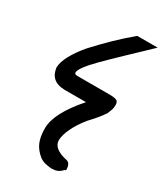

<svg xmlns="http://www.w3.org/2000/svg" viewBox="-197 -507 843 971"><g transform="rotate(30 225.0 -22.0)"><path d="M339 -94Q353 -94 364.5 -92Q376 -90 382 -85Q389 -78 389 -63Q389 -60 388 -48Q387 -36 374 -7Q361 13 342 35.5Q323 58 304 78Q269 121 249.5 162Q230 203 229 233Q229 284 315 302Q337 309 337 346Q337 347 337 349L332 348Q308 376 278 376Q274 377 269 377Q265 377 257 376Q249 375 239 373Q218 370 199 357Q166 331 152 298.5Q138 266 138 217Q138 128 252 -1H126Q44 -3 35 -79Q36 -111 58 -151.5Q80 -192 118 -237Q160 -283 207.5 -329.5Q255 -376 309 -421H428Q399 -393 368 -363.5Q337 -334 307.5 -306Q278 -278 251.5 -252Q225 -226 205 -206Q131 -131 131 -105Q131 -105 131 -104Q132 -98 136 -96Q140 -94 154 -94Z"/></g></svg>

Font: New Athena Unicode
Style: Bold
Weight: 700
Designer: J. Rusten 1997; rev. by R. Hancock 2001, 2002, rev. by D. Mastronarde 2002-2021
Foundry: Society for Classical Studies (formerly American Philological Association)
Version: Version 5.008